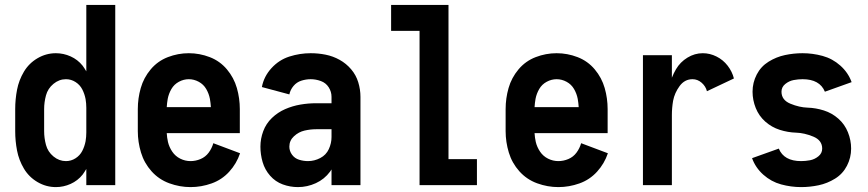

<svg xmlns="http://www.w3.org/2000/svg" viewBox="-20 -755 3540 783"><path d="M208 8Q168 8 133 -12.5Q98 -33 77.5 -67.5Q57 -102 49.5 -141Q42 -180 42 -220V-310Q42 -350 49.5 -389Q57 -428 77.5 -462.5Q98 -497 133 -517.5Q168 -538 208 -538Q239 -538 268 -525Q297 -512 317 -487Q325 -476 332 -464V-735H450V0H332V-66Q325 -54 317 -43Q297 -18 268 -5Q239 8 208 8ZM249 -98Q270 -98 288 -109.5Q306 -121 315.5 -139.5Q325 -158 329 -179Q332 -197 332 -215V-315Q332 -333 329 -351Q325 -372 315.5 -390.5Q306 -409 288 -420.5Q270 -432 249 -432Q221 -432 198 -413Q175 -394 167.5 -366Q160 -338 160 -310V-220Q160 -192 167.5 -164Q175 -136 198 -117Q221 -98 249 -98Z M757 8Q713 8 670.5 -7.5Q628 -23 598 -56.5Q568 -90 555 -133Q542 -176 542 -220V-310Q542 -354 554 -396Q566 -438 594.5 -472Q623 -506 664.5 -522Q706 -538 750 -538Q794 -538 835.5 -522Q877 -506 905.5 -472Q934 -438 946 -396Q958 -354 958 -310V-212H660Q661 -194 665 -176Q670 -155 682.5 -136.5Q695 -118 715 -108Q735 -98 757 -98Q778 -98 798 -106.5Q818 -115 831 -132.5Q844 -150 850 -171L959 -130Q945 -88 915 -55Q885 -22 843 -7Q801 8 757 8ZM660 -318H840Q839 -335 836 -352Q832 -373 821 -392Q810 -411 790.5 -421.5Q771 -432 750 -432Q729 -432 709.5 -421.5Q690 -411 679 -392Q668 -373 664 -352Q661 -335 660 -318Z M1195 8Q1163 8 1133 -3Q1103 -14 1081.5 -38.5Q1060 -63 1051 -94Q1042 -125 1042 -157Q1042 -189 1053.5 -220Q1065 -251 1089 -274Q1113 -297 1143 -310Q1173 -323 1205 -328.5Q1237 -334 1270 -334H1332V-360Q1332 -381 1320.5 -399Q1309 -417 1288.5 -424.5Q1268 -432 1247 -432Q1228 -432 1209 -426Q1190 -420 1177 -404.5Q1164 -389 1160 -370L1048 -400Q1056 -443 1087 -477Q1118 -511 1160.5 -524.5Q1203 -538 1247 -538Q1278 -538 1308 -532Q1338 -526 1365 -511Q1392 -496 1412 -472.5Q1432 -449 1441 -419.5Q1450 -390 1450 -360V0H1332V-64L1326 -55Q1303 -24 1268 -8Q1233 8 1195 8ZM1236 -98Q1262 -98 1286 -110.5Q1310 -123 1321 -147Q1332 -171 1332 -196V-228H1270Q1246 -228 1222 -222.5Q1198 -217 1179 -199.5Q1160 -182 1160 -157Q1160 -139 1171 -124Q1182 -109 1200 -103.5Q1218 -98 1236 -98Z M1691 0V-629H1575V-735H1809V-106H1925V0Z M2257 8Q2213 8 2170.5 -7.5Q2128 -23 2098 -56.5Q2068 -90 2055 -133Q2042 -176 2042 -220V-310Q2042 -354 2054 -396Q2066 -438 2094.5 -472Q2123 -506 2164.5 -522Q2206 -538 2250 -538Q2294 -538 2335.5 -522Q2377 -506 2405.5 -472Q2434 -438 2446 -396Q2458 -354 2458 -310V-212H2160Q2161 -194 2165 -176Q2170 -155 2182.5 -136.5Q2195 -118 2215 -108Q2235 -98 2257 -98Q2278 -98 2298 -106.5Q2318 -115 2331 -132.5Q2344 -150 2350 -171L2459 -130Q2445 -88 2415 -55Q2385 -22 2343 -7Q2301 8 2257 8ZM2160 -318H2340Q2339 -335 2336 -352Q2332 -373 2321 -392Q2310 -411 2290.5 -421.5Q2271 -432 2250 -432Q2229 -432 2209.5 -421.5Q2190 -411 2179 -392Q2168 -373 2164 -352Q2161 -335 2160 -318Z M2602 0V-530H2720V-438Q2727 -456 2737 -473Q2754 -502 2783.5 -520Q2813 -538 2846 -538Q2875 -538 2902 -524.5Q2929 -511 2947.5 -487Q2966 -463 2973 -435L2863 -383Q2858 -403 2841.5 -417.5Q2825 -432 2804 -432Q2772 -432 2751.5 -404Q2731 -376 2725 -344Q2720 -315 2720 -286V0Z M3247 8Q3206 8 3165.5 -3Q3125 -14 3093 -42.5Q3061 -71 3047 -110L3156 -149Q3177 -98 3247 -98Q3265 -98 3283.5 -101.5Q3302 -105 3317.5 -117.5Q3333 -130 3333 -149Q3333 -183 3296.5 -198Q3260 -213 3226.5 -214Q3193 -215 3160 -225.5Q3127 -236 3101 -259Q3075 -282 3062 -314.5Q3049 -347 3049 -381Q3049 -418 3066 -451Q3083 -484 3114.5 -503.5Q3146 -523 3181.5 -530.5Q3217 -538 3253 -538Q3294 -538 3334.5 -527Q3375 -516 3407 -487.5Q3439 -459 3453 -420L3344 -381Q3323 -432 3253 -432Q3235 -432 3216.5 -428.5Q3198 -425 3182.5 -412.5Q3167 -400 3167 -381Q3167 -347 3203.5 -332Q3240 -317 3273.5 -316Q3307 -315 3340 -304.5Q3373 -294 3399 -271Q3425 -248 3438 -215.5Q3451 -183 3451 -149Q3451 -112 3434 -79Q3417 -46 3385.5 -26.5Q3354 -7 3318.5 0.5Q3283 8 3247 8Z"/></svg>

Font: Iosevka SS01
Style: Bold
Weight: 700
Monospace: yes
Designer: Belleve Invis
Foundry: Belleve Invis
Version: 2.3.3; ttfautohint (v1.8.3)